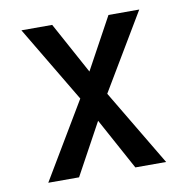

<svg xmlns="http://www.w3.org/2000/svg" viewBox="-65 -583 629 645"><g transform="rotate(-10 250.0 -260.0)"><path d="M49 0 204 -260 49 -520H154L250 -344L346 -520H451L296 -260L451 0H346L250 -176L154 0Z"/></g></svg>

Font: Iosevka Medium
Style: Regular
Weight: 500
Monospace: yes
Designer: Belleve Invis
Foundry: Belleve Invis
Version: Version 32.5.0; ttfautohint (v1.8.4)